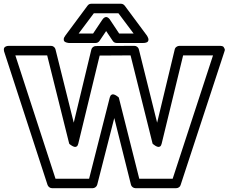

<svg xmlns="http://www.w3.org/2000/svg" viewBox="-79 -968 1206 1013"><path d="M-56.2 -692.9Q-56.6 -694.3 -57.4 -696.5Q-58.1 -698.7 -58.6 -704.3Q-59.1 -710 -57.4 -714.4Q-55.7 -718.8 -49.3 -722.4Q-43 -726.1 -32.2 -726.1H189.9Q198.7 -726.1 205.6 -720.5Q212.4 -714.8 213.9 -707L310.1 -320.8L402.8 -706.1Q404.8 -714.8 411.9 -720Q418.9 -725.1 426.8 -725.1L629.9 -726.1Q638.7 -726.1 645.5 -720.5Q652.3 -714.8 653.8 -707L750 -320.8L842.8 -707Q844.7 -715.8 852.1 -720.9Q859.4 -726.1 867.2 -726.1H1080.1Q1081.5 -726.1 1083.7 -726.1Q1085.9 -726.1 1092 -724.9Q1098.1 -723.6 1100.8 -720.2Q1103.5 -716.8 1106.2 -710.2Q1108.9 -703.6 1104 -692.9L874 7.8Q872.1 15.6 865 20.3Q857.9 24.9 850.1 24.9H636.2Q627.4 24.9 620.4 19.3Q613.3 13.7 611.8 5.9L523.9 -345.2L434.1 5.9Q432.1 14.2 425 19.5Q418 24.9 410.2 24.9H195.8Q187.5 24.9 180.9 19.8Q174.3 14.6 171.9 7.8ZM2 -675.8 213.9 -24.9H391.1L500 -453.1Q502.9 -463.9 508.8 -467.8Q514.6 -471.7 521.2 -469.7Q527.8 -467.8 533.9 -464.1Q540 -460.4 543.9 -457L547.9 -453.1L655.8 -24.9H832L1044.9 -675.8H887.2L773.9 -210Q771.5 -199.2 765.6 -195.3Q759.8 -191.4 753.2 -193.4Q746.6 -195.3 740.5 -199Q734.4 -202.6 730.5 -206.1L726.1 -210L609.9 -675.8L446.8 -674.8L334 -210Q331.5 -199.2 325.7 -195.3Q319.8 -191.4 313.2 -193.4Q306.6 -195.3 300.5 -199Q294.4 -202.6 290 -206.1L286.1 -210L169.9 -675.8ZM266.1 -780.8 382.8 -938Q390.1 -948.2 402.8 -948.2H559.1Q570.8 -948.2 579.1 -938L695.8 -780.8Q696.3 -779.8 697.3 -778.3Q698.2 -776.9 700.2 -772.9Q702.1 -769 703.4 -765.1Q704.6 -761.2 704.1 -756.8Q703.6 -752.4 701.2 -749Q698.7 -745.6 692.1 -743.4Q685.5 -741.2 675.8 -741.2H537.1Q523.4 -741.2 516.1 -752L481 -804.2L445.8 -752Q438 -741.2 424.8 -741.2H286.1Q284.2 -741.2 281 -741.5Q277.8 -741.7 271 -743.9Q264.2 -746.1 260.5 -749.8Q256.8 -753.4 257.3 -761.7Q257.8 -770 266.1 -780.8ZM335.9 -791H412.1L460 -862.8Q466.3 -872.6 473.1 -876Q480 -879.4 484.9 -877.7Q489.7 -876 493.7 -872.8Q497.6 -869.6 500 -866.2L502 -862.8L549.8 -791H626L545.9 -897.9H416Z"/></svg>

Font: Trueno ExtraBold Outline
Style: Regular
Weight: 800
Width: 6
Designer: Julieta Ulanovsky
Foundry: Julieta Ulanovsky
Version: Version 3.001b | FøM Fix